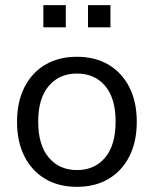

<svg xmlns="http://www.w3.org/2000/svg" viewBox="-20 -715 596 744"><path d="M278 9Q207 9 155 -22Q103 -53 74.5 -109.5Q46 -166 46 -243Q46 -320 74.5 -376.5Q103 -433 155 -464Q207 -495 278 -495Q349 -495 401 -464Q453 -433 481.5 -376.5Q510 -320 510 -243Q510 -166 481.5 -109.5Q453 -53 401 -22Q349 9 278 9ZM278 -56Q347 -56 387.5 -104.5Q428 -153 428 -244Q428 -334 387.5 -382Q347 -430 278 -430Q210 -430 169 -382Q128 -334 128 -244Q128 -153 169 -104.5Q210 -56 278 -56ZM321 -609V-695H408V-609ZM148 -609V-695H235V-609Z"/></svg>

Font: Nunito Sans 12pt ExtraLight 12pt
Style: Regular
Weight: 400
Version: Version 3.101;gftools[0.9.27]